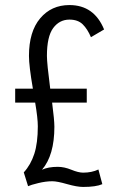

<svg xmlns="http://www.w3.org/2000/svg" viewBox="-20 -726 490 759"><path d="M91 10 74 -44.5Q101.5 -74.5 115.5 -117.5Q129.5 -160.5 129.5 -227Q129.5 -258.5 119 -320.5H40V-375.5H110Q94.5 -465.5 94.5 -505Q94.5 -601 138.8 -653.5Q183 -706 254.5 -706Q352 -706 391.5 -609.5L339.5 -579Q326 -611 307 -629.8Q288 -648.5 254.5 -648.5Q215 -648.5 190.2 -615Q165.5 -581.5 165.5 -505Q165.5 -475.5 178.5 -375.5H323V-320.5H186Q195 -251 195 -225Q195 -112 146 -55Q170.5 -66.5 208.5 -66.5Q234 -66.5 262 -55Q290 -43.5 308.5 -43.5Q343 -43.5 369 -56L384.5 2Q359.5 13 308.5 13Q284.5 13 245.2 1.8Q206 -9.5 187 -9.5Q161 -9.5 131.2 -2.2Q101.5 5 91 10Z"/></svg>

Font: League Mono Condensed Light
Style: Regular
Weight: 300
Width: 1
Designer: Tyler Finck
Foundry: The League of Moveable Type / Tyler Finck
Version: Version 2.210